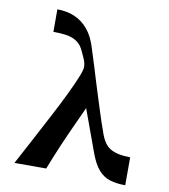

<svg xmlns="http://www.w3.org/2000/svg" viewBox="-84 -815 792 899"><g transform="rotate(10 312.0 -365.0)"><path d="M572 13Q531 13 499.5 3.5Q468 -6 444.5 -32.5Q421 -59 402 -111L329 -311Q317 -285 303 -254Q289 -223 274 -190.5Q259 -158 245 -125Q231 -92 218 -60.5Q205 -29 194 0H43Q76 -61 110 -125.5Q144 -190 176 -250.5Q208 -311 232.5 -362Q257 -413 271.5 -448.5Q286 -484 286 -498Q286 -516 278 -535Q272 -549 264.5 -565Q257 -581 250 -592Q236 -610 217.5 -619.5Q199 -629 174 -632.5Q149 -636 116 -636V-743Q161 -743 198 -727.5Q235 -712 263 -678.5Q291 -645 307 -590Q321 -547 332 -511Q343 -475 353 -442Q363 -409 374 -375Q385 -341 397 -302.5Q409 -264 426 -217Q444 -159 477.5 -139.5Q511 -120 572 -120Z"/></g></svg>

Font: Ojuju
Style: Bold
Weight: 700
Designer: Chisaokwu Joboson, Mirko Velimirovic
Foundry: Udi Foundry
Version: Version 1.000